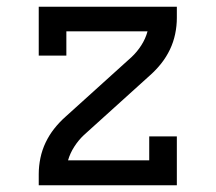

<svg xmlns="http://www.w3.org/2000/svg" viewBox="-20 -550 640 570"><path d="M95 0V-33Q95 -57 100 -81Q105 -105 115.5 -127Q126 -149 141 -168Q156 -187 174 -203L371 -381Q387 -396 399.5 -415.5Q412 -435 418 -457H177V-385H95V-530H505V-497Q505 -473 500 -449Q495 -425 484.5 -403Q474 -381 459 -362Q444 -343 426 -327L229 -149Q213 -134 200.5 -114.5Q188 -95 182 -74H423V-145H505V0Z"/></svg>

Font: Iosevka Curly Slab Extended
Style: Regular
Weight: 400
Width: 7
Monospace: yes
Designer: Belleve Invis
Foundry: Belleve Invis
Version: Version 11.1.0; ttfautohint (v1.8.3)